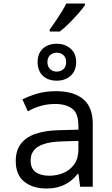

<svg xmlns="http://www.w3.org/2000/svg" viewBox="-20 -1067 640 1097"><path d="M246 10Q167 10 118.5 -29Q70 -68 70 -147Q70 -205 98 -243.5Q126 -282 180.5 -301.5Q235 -321 313 -323L428 -326V-348Q428 -420 392 -446.5Q356 -473 295 -473Q252 -473 213 -462Q174 -451 139 -431L108 -499Q146 -518 192.5 -532Q239 -546 300 -546Q401 -546 455.5 -500.5Q510 -455 510 -359V0H438L428 -74H424Q402 -46 375.5 -27.5Q349 -9 317 0.5Q285 10 246 10ZM261 -63Q306 -63 344 -79.5Q382 -96 405 -129.5Q428 -163 428 -214V-262L332 -259Q268 -257 229 -243.5Q190 -230 172.5 -206.5Q155 -183 155 -150Q155 -104 184 -83.5Q213 -63 261 -63ZM304 -606Q255 -606 225 -634Q195 -662 195 -712Q195 -762 225 -789.5Q255 -817 304 -817Q351 -817 383 -789.5Q415 -762 415 -713Q415 -662 383.5 -634Q352 -606 304 -606ZM304 -658Q328 -658 343 -672.5Q358 -687 358 -712Q358 -738 342.5 -752Q327 -766 304 -766Q282 -766 266.5 -752Q251 -738 251 -712Q251 -687 266 -672.5Q281 -658 304 -658ZM264 -899Q279 -918 296.5 -944Q314 -970 331 -997.5Q348 -1025 359 -1047H465V-1037Q453 -1019 428 -990.5Q403 -962 374.5 -933.5Q346 -905 322 -887H264Z"/></svg>

Font: Noto Sans Mono
Style: Regular
Weight: 400
Designer: Monotype Design Team
Foundry: Monotype Imaging Inc.
Version: Version 2.014